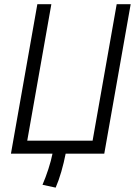

<svg xmlns="http://www.w3.org/2000/svg" viewBox="-20 -713 626 891"><path d="M238.3 157.7 177.2 144.5Q191.9 110.4 204.6 71.3Q217.3 32.2 223.6 0H30.8L153.3 -693.4H218.3L106.4 -60.1H409.7L521.5 -693.4H586.4L463.9 0H284.7Q276.4 42.5 264.4 84Q252.4 125.5 238.3 157.7Z"/></svg>

Font: Cascadia Code Light
Style: Italic
Weight: 300
Italic angle: -10°
Monospace: yes
Designer: Aaron Bell
Foundry: Saja Typeworks
Version: Version 2404.023; ttfautohint (v1.8.4)